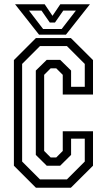

<svg xmlns="http://www.w3.org/2000/svg" viewBox="-20 -878 500 898"><path d="M148 0 45 -103V-597L148 -700H311.5L415 -597V-436H273.5V-528L243 -558.5H217L186.5 -528V-172L217 -141.5H243L273.5 -172V-264H415V-103L311.5 0ZM167 -39H293L376.5 -122.5V-229.5H312.5V-153.5L261.5 -103H198.5L147.5 -153.5V-548L198.5 -598H261.5L312.5 -548V-472H376.5V-579L293 -662.5H167L83.5 -579V-122.5ZM162.5 -716 50.5 -858H189L225.5 -804L262 -858H400.5L288.5 -716ZM181.5 -742.5H268.5L335 -828.5H276L237 -772.5H213L174 -828.5H115.5Z"/></svg>

Font: Tourney Condensed
Style: Regular
Weight: 400
Width: 3
Designer: Tyler Finck
Foundry: Etcetera Type Co
Version: Version 1.010; ttfautohint (v1.8.3)